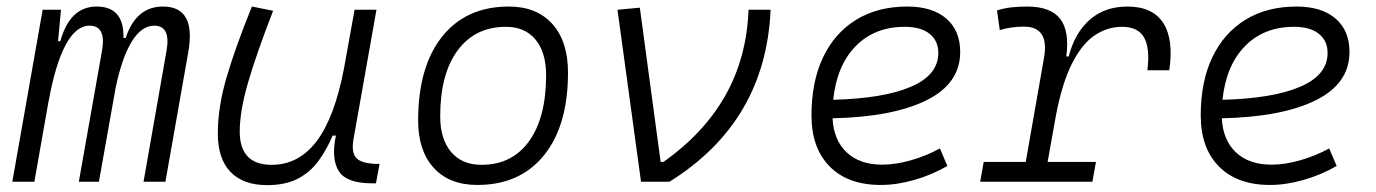

<svg xmlns="http://www.w3.org/2000/svg" viewBox="-20 -547 4142 578"><path d="M163.6 -517.6 154.8 -422.9H161.6Q190.4 -527.3 271 -527.3Q354 -527.3 351.6 -432.6H358.4Q389.2 -527.3 470.7 -527.3Q570.8 -527.3 546.9 -390.6L478 0H412.1L481.4 -394.5Q494.6 -469.7 444.3 -469.7Q406.2 -469.7 376.7 -421.9Q347.2 -374 328.1 -282.7L277.8 0H217.3L287.1 -394.5Q300.3 -469.7 249.5 -469.7Q208.5 -469.7 177.5 -411.6Q146.5 -353.5 126.5 -242.7V-244.1L83.5 0H17.1L108.4 -517.6Z M784.2 10.3Q711.9 10.3 673.8 -29.5Q635.7 -69.3 635.7 -145Q635.7 -224.6 662.4 -315.2Q689 -405.8 738.3 -527.3L802.2 -514.6Q752 -385.3 726.8 -298.8Q701.7 -212.4 701.7 -150.9Q701.7 -50.8 797.9 -50.8Q879.4 -50.8 933.3 -122.1Q987.3 -193.4 1015.6 -341.3L1047.4 -517.6H1113.3L1043.9 -126.5Q1037.6 -88.4 1052 -72Q1066.4 -55.7 1109.4 -53.7H1122.6L1111.8 4.9H1100.6Q1022.5 4.9 999.5 -32.5Q976.6 -69.8 991.2 -138.7H981.4Q963.4 -96.2 938.7 -62.5Q914.1 -28.8 877 -9.3Q839.8 10.3 784.2 10.3Z M1417 9.8Q1333 9.8 1285.9 -41.5Q1238.8 -92.8 1238.8 -184.1Q1238.8 -346.2 1311 -436.8Q1383.3 -527.3 1511.7 -527.3Q1595.7 -527.3 1642.8 -474.9Q1689.9 -422.4 1689.9 -328.6Q1689.9 -168.9 1617.7 -79.6Q1545.4 9.8 1417 9.8ZM1429.7 -50.8Q1521.5 -50.8 1572.8 -122.1Q1624 -193.4 1624 -320.3Q1624 -389.2 1592.3 -427.7Q1560.5 -466.3 1502.9 -466.3Q1410.2 -466.3 1357.7 -395.3Q1305.2 -324.2 1305.2 -197.3Q1305.2 -128.4 1337.9 -89.6Q1370.6 -50.8 1429.7 -50.8Z M1909.7 0 1838.9 -517.6 1906.2 -523.9 1968.8 -59.6H1977.5Q2099.1 -145.5 2163.6 -259.5Q2228 -373.5 2233.4 -517.6H2299.8Q2285.2 -180.7 1995.6 0Z M2635.7 -51.3Q2675.8 -51.3 2721.4 -64.2Q2767.1 -77.1 2809.6 -100.1L2832 -47.4Q2785.6 -20.5 2732.7 -5.4Q2679.7 9.8 2631.3 9.8Q2532.7 9.8 2477.8 -45.7Q2422.9 -101.1 2422.9 -199.7Q2422.9 -301.3 2457.8 -374.5Q2492.7 -447.8 2557.4 -487.5Q2622.1 -527.3 2711.4 -527.3Q2786.6 -527.3 2828.6 -491.2Q2870.6 -455.1 2870.6 -390.6Q2870.6 -295.4 2769 -245.1Q2667.5 -194.8 2486.3 -190.9Q2489.7 -125 2529.1 -88.1Q2568.4 -51.3 2635.7 -51.3ZM2488.3 -246.6Q2640.1 -250.5 2722.4 -285.9Q2804.7 -321.3 2804.7 -387.7Q2804.7 -424.3 2778.3 -445.3Q2752 -466.3 2704.1 -466.3Q2612.8 -466.3 2555.9 -408Q2499 -349.6 2488.3 -246.6Z M2930.7 0 2941.4 -59.6H3067.9L3123 -373.5Q3139.2 -466.8 3062.5 -466.8Q3043.9 -466.8 3025.9 -464.4Q3007.8 -461.9 2989.7 -456.5L2981.4 -515.6Q3002.4 -522.5 3025.1 -524.9Q3047.9 -527.3 3071.8 -527.3Q3142.6 -527.3 3171.4 -490.5Q3200.2 -453.6 3189.9 -377H3197.3Q3215.8 -448.7 3261 -488Q3306.2 -527.3 3374 -527.3Q3449.7 -527.3 3481.7 -478Q3513.7 -428.7 3500 -335.4H3434.1Q3442.4 -401.9 3424.1 -434.1Q3405.8 -466.3 3357.9 -466.3Q3314 -466.3 3275.6 -440.7Q3237.3 -415 3207.3 -356Q3177.2 -296.9 3158.2 -196.3L3133.8 -59.6H3279.3L3268.6 0Z M3807.6 -51.3Q3847.7 -51.3 3893.3 -64.2Q3939 -77.1 3981.4 -100.1L4003.9 -47.4Q3957.5 -20.5 3904.5 -5.4Q3851.6 9.8 3803.2 9.8Q3704.6 9.8 3649.7 -45.7Q3594.7 -101.1 3594.7 -199.7Q3594.7 -301.3 3629.6 -374.5Q3664.6 -447.8 3729.2 -487.5Q3793.9 -527.3 3883.3 -527.3Q3958.5 -527.3 4000.5 -491.2Q4042.5 -455.1 4042.5 -390.6Q4042.5 -295.4 3940.9 -245.1Q3839.4 -194.8 3658.2 -190.9Q3661.6 -125 3700.9 -88.1Q3740.2 -51.3 3807.6 -51.3ZM3660.2 -246.6Q3812 -250.5 3894.3 -285.9Q3976.6 -321.3 3976.6 -387.7Q3976.6 -424.3 3950.2 -445.3Q3923.8 -466.3 3876 -466.3Q3784.7 -466.3 3727.8 -408Q3670.9 -349.6 3660.2 -246.6Z"/></svg>

Font: Cascadia Mono Light
Style: Italic
Weight: 300
Italic angle: -10°
Monospace: yes
Designer: Aaron Bell
Foundry: Saja Typeworks
Version: Version 2404.023; ttfautohint (v1.8.4)